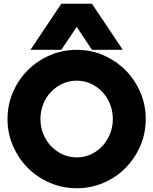

<svg xmlns="http://www.w3.org/2000/svg" viewBox="-20 -983 815 1021"><path d="M388 -718Q464 -718 530.5 -689Q597 -660 647 -610Q697 -560 726 -493Q755 -426 755 -350Q755 -274 726 -207Q697 -140 647.5 -90Q598 -40 531 -11Q464 18 388 18Q312 18 245 -11Q178 -40 128 -90Q78 -140 49 -207Q20 -274 20 -350Q20 -426 49 -493Q78 -560 128 -610Q178 -660 245 -689Q312 -718 388 -718ZM388 -146Q428 -146 463 -162Q498 -178 524 -206Q550 -234 565 -271Q580 -308 580 -350Q580 -392 565 -429.5Q550 -467 524 -494.5Q498 -522 463 -538Q428 -554 388 -554Q348 -554 313 -538Q278 -522 251.5 -494.5Q225 -467 210 -429.5Q195 -392 195 -350Q195 -308 210 -271Q225 -234 251.5 -206Q278 -178 313 -162Q348 -146 388 -146ZM142 -718 306 -963H469L633 -718H469L388 -840L306 -718Z"/></svg>

Font: Aoudax Cyrillic
Style: Regular
Weight: 400
Designer: William Zhang
Foundry: William Zhang
Version: Version 1.00 June 4, 2021, initial release